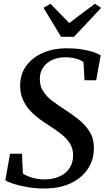

<svg xmlns="http://www.w3.org/2000/svg" viewBox="-20 -1014 575 1044"><path d="M221.5 11Q174 11 129.8 3.5Q85.5 -4 53.2 -14.5Q21 -25 9 -34L34.5 -178H99.5L104.5 -71Q123 -57 155.2 -47.8Q187.5 -38.5 222.5 -38.5Q254 -38.5 281.8 -46.5Q309.5 -54.5 330.5 -70.2Q351.5 -86 364 -110Q376.5 -134 377.5 -165.5Q378.5 -202 362.5 -229.8Q346.5 -257.5 317.8 -281Q289 -304.5 251.5 -328.5Q221.5 -347 192.8 -368.5Q164 -390 140.8 -416Q117.5 -442 103.8 -474.2Q90 -506.5 89.5 -546Q89 -610.5 123 -656.5Q157 -702.5 214.2 -727Q271.5 -751.5 341 -751.5Q389 -751.5 425.8 -745.5Q462.5 -739.5 488 -730.8Q513.5 -722 527.5 -713L503 -577.5H439.5L434 -676.5Q419 -688 393.2 -695.2Q367.5 -702.5 332.5 -702.5Q296.5 -702.5 265.8 -689Q235 -675.5 216 -649.2Q197 -623 196.5 -585Q196.5 -546 214.8 -517.5Q233 -489 264.5 -465.2Q296 -441.5 335 -416.5Q373.5 -391.5 409 -363Q444.5 -334.5 467.5 -297.8Q490.5 -261 490.5 -210.5Q491 -146.5 458 -96.2Q425 -46 364.5 -17.5Q304 11 221.5 11ZM312 -814 216.5 -971.5 254.5 -993.5Q280 -967.5 305.5 -941.2Q331 -915 356.5 -888.5Q390.5 -915 425.5 -941Q460.5 -967 496 -993.5L530 -971L382.5 -814Z"/></svg>

Font: Merriweather 36pt Medium
Style: Italic
Weight: 500
Italic angle: -7.8°
Version: Version 2.101